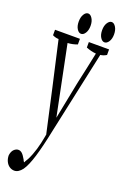

<svg xmlns="http://www.w3.org/2000/svg" viewBox="-196 -773 732 1128"><g transform="rotate(20 170.0 -208.5)"><path d="M334.5 -560.1Q334.5 -538.1 334.5 -525.4Q315.4 -513.7 296.9 -512.2Q240.2 -251 186.5 0.5Q165 106 144.8 172.6Q124.5 239.3 103 269.5Q80.1 299.8 54.2 299.8Q38.1 299.8 23.9 290.5Q9.8 281.2 1.5 263.9Q-6.8 246.6 -6.8 225.6Q-3.4 200.7 9.3 188.5Q22 176.3 36.6 176.3Q48.8 176.3 59.6 185.8Q70.3 195.3 84 219.7Q85.9 228 87.9 226.1Q89.8 234.4 91.8 232.9Q94.2 234.4 96.2 226.6Q103 216.8 108.4 206.1Q125 173.3 136.7 133.5Q148.4 93.8 155.8 51.8Q156.7 49.8 158.2 38.1Q158.2 42.5 158.7 37.1Q99.1 -234.4 34.7 -516.1Q15.6 -516.1 -3.4 -525.9Q-3.4 -538.1 -3.4 -560.1H152.3Q152.3 -537.6 152.3 -524.9Q123 -513.7 92.3 -512.2Q137.2 -289.6 180.7 -77.1Q203.6 -189.5 227.1 -311Q248.5 -406.2 270 -510.7Q238.8 -513.2 208 -525.9Q208 -538.1 208 -560.1ZM320.6 -607.4Q309.1 -589.8 294.4 -589.8Q279.8 -589.8 268.6 -607.4Q257.3 -625 257.3 -653.1Q257.3 -681.2 268.8 -699Q280.3 -716.8 294.7 -716.8Q309.1 -716.8 320.6 -698.5Q332 -680.2 332 -652.6Q332 -625 320.6 -607.4ZM121.8 -699Q132.8 -716.8 147.5 -716.8Q162.1 -716.8 173.6 -698.5Q185.1 -680.2 185.1 -652.6Q185.1 -625 173.8 -607.4Q162.6 -589.8 147.9 -589.8Q133.3 -589.8 122.1 -607.4Q110.8 -625 110.8 -653.1Q110.8 -681.2 121.8 -699Z"/></g></svg>

Font: Scarab Serif
Style: Condensed-Light
Weight: 300
Designer: John Roberts
Foundry: Scarab
Version: 1.0